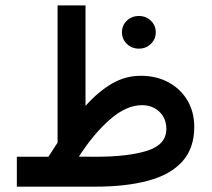

<svg xmlns="http://www.w3.org/2000/svg" viewBox="-20 -698 791 718"><path d="M436 -577.1Q436 -603 454.3 -620.6Q472.7 -638.2 499.5 -638.2Q525.9 -638.2 544.2 -620.6Q562.5 -603 562.5 -577.1Q562.5 -551.8 544.2 -533.9Q525.9 -516.1 499.5 -516.1Q472.7 -516.1 454.3 -533.9Q436 -551.8 436 -577.1ZM161.1 -111.8Q169.4 -125.5 178.5 -138.7Q187.5 -151.9 195.3 -164.6V-677.7H299.8V-302.2Q349.1 -356.9 399.4 -385.7Q449.7 -414.6 505.9 -414.6Q565.4 -414.6 610.6 -389.9Q655.8 -365.2 681.2 -322Q706.5 -278.8 706.5 -222.7Q706.1 -142.6 661.4 -93.5Q616.7 -44.4 533.9 -22.2Q451.2 0 336.9 0H43V-111.8ZM510.3 -304.7Q453.1 -304.7 392.3 -252.2Q331.5 -199.7 274.9 -112.3L338.4 -111.8Q460 -111.8 531 -134.5Q602.1 -157.2 602.1 -215.8Q602.1 -254.9 576.4 -279.8Q550.8 -304.7 510.3 -304.7Z"/></svg>

Font: Vazirmatn RD Medium
Style: Regular
Weight: 500
Designer: Saber Rastikerdar
Foundry: Saber Rastikerdar
Version: Version 33.003